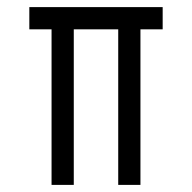

<svg xmlns="http://www.w3.org/2000/svg" viewBox="-20 -520 540 540"><path d="M437.5 -437.5V-500H62.5V-437.5H125V0H187.5V-437.5H312.5V0H375V-437.5Z"/></svg>

Font: Unifont
Style: Regular
Weight: 500
Version: Version 13.0.05